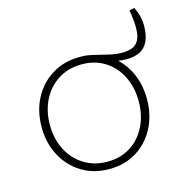

<svg xmlns="http://www.w3.org/2000/svg" viewBox="-98 -733 807 831"><g transform="rotate(-15 306.0 -317.0)"><path d="M487 -434Q474 -434 460 -435.5Q446 -437 431 -440L301 -496Q324 -496 354.5 -488.5Q385 -481 417 -473.5Q449 -466 475 -466Q500 -466 519.5 -473Q539 -480 550 -499.5Q561 -519 561 -556Q561 -573 559 -593Q557 -613 553 -635L576 -640Q587 -618 592 -597.5Q597 -577 597 -557Q597 -513 584 -485.5Q571 -458 546.5 -446Q522 -434 487 -434ZM292 6Q222 6 168.5 -27Q115 -60 85 -117Q55 -174 55 -245Q55 -317 85 -373.5Q115 -430 168.5 -463Q222 -496 292 -496Q362 -496 415 -463Q468 -430 497.5 -373.5Q527 -317 527 -245Q527 -174 497.5 -117Q468 -60 415 -27Q362 6 292 6ZM292 -27Q352 -27 396.5 -55.5Q441 -84 465.5 -133.5Q490 -183 490 -245Q490 -307 465.5 -356.5Q441 -406 396.5 -434.5Q352 -463 292 -463Q233 -463 187.5 -434.5Q142 -406 117 -356.5Q92 -307 92 -245Q92 -183 117 -133.5Q142 -84 187.5 -55.5Q233 -27 292 -27Z"/></g></svg>

Font: REM Thin
Style: Regular
Weight: 250
Designer: Octavio Pardo
Foundry: Ashler Design
Version: Version 1.005;gftools[0.9.28]